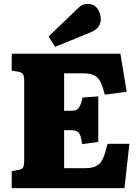

<svg xmlns="http://www.w3.org/2000/svg" viewBox="-20 -980 721 1000"><path d="M41 0V-88L75 -95Q94 -98 100 -107.5Q106 -117 106 -146V-559Q106 -585 99 -594.5Q92 -604 73 -607L41 -612V-700H607L640 -502L526 -487Q515 -529 503 -553.5Q491 -578 470 -588Q449 -598 411 -598H314V-403H352Q378 -403 389.5 -417Q401 -431 410 -472L492 -478V-241L408 -229Q402 -273 391.5 -287.5Q381 -302 351 -302H314V-104H421Q461 -104 483 -116Q505 -128 517 -156Q529 -184 540 -231H654L628 0ZM267 -736 233 -790 383 -934Q399 -950 411 -955Q423 -960 435 -960Q469 -960 487 -935.5Q505 -911 505 -880Q505 -858 492 -840Q479 -822 446 -809Z"/></svg>

Font: Literata 12pt ExtraBold
Style: Regular
Weight: 800
Designer: Latin by Veronika Burian and Jose Scaglione. Greek by Irene Vlachou. Cyrillic by Vera Evstafieva.
Foundry: TypeTogether
Version: Version 3.002